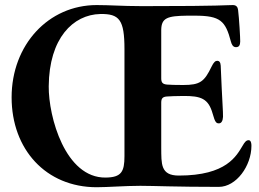

<svg xmlns="http://www.w3.org/2000/svg" viewBox="-20 -752 1047 777"><path d="M371.4 5.7C415.5 5.7 485.8 0 546.2 0H550.1C602.6 0 692.8 4.3 865.4 4.3C936.4 4.3 997.5 -81 997.5 -161.9C997.5 -181.8 990.4 -184.7 986.2 -184.7C976.2 -184.7 969.8 -176.1 962 -162.6C937.1 -121.8 897.7 -41.5 703.5 -41.5C628.9 -41.5 633.2 -89.8 632.5 -153.8V-336.6C632.5 -353.7 638.1 -360.1 655.2 -361.5C670.1 -362.6 690.7 -363.3 720.5 -363.6C793.7 -364.3 823.5 -353 840.6 -291.9C850.5 -255.7 855.8 -252.8 866.1 -252.8C875.4 -252.8 881.7 -262.1 882.5 -279.1C883.2 -298.3 878.9 -344.8 873.2 -486.2C872.5 -501.1 866.5 -506 859 -506C851.9 -506 844.8 -500.4 836.3 -482.6C806.8 -421.5 790.1 -408 721.2 -408C688.6 -408 669 -408.7 655.2 -409.8C638.1 -411.6 632.5 -418 632.5 -435V-631C633.2 -680 658 -687.5 736.9 -688.6H768.8C871.8 -688.6 892.4 -667.6 914.4 -583.8C917.6 -572.1 922.6 -561.1 935 -561.1C949.2 -561.1 951.7 -571.7 952.1 -584.5C952.4 -596.9 947.8 -677.6 943.5 -711.6C942.1 -722.7 937.1 -731.5 922.2 -731.5C894.5 -731.5 869.7 -727.3 597.7 -727.3H544C478.7 -727.3 424 -731.5 371.4 -731.5C175.8 -731.5 27 -570.3 27 -358C27 -147.7 165.8 5.7 371.4 5.7ZM177.2 -402.7C178.6 -597.7 275.9 -692.8 385.7 -695.3C463.1 -696.7 483.7 -671.9 483.7 -553.3V-120C483.7 -57.5 471.6 -34.1 407.7 -33.4C244 -31.2 176.1 -279.5 177.2 -402.7Z"/></svg>

Font: Margiela Serif Semibold
Style: Regular
Weight: 600
Designer: Andreas Faust, Stefan Endress
Version: Version 1.002;FEAKit 1.0